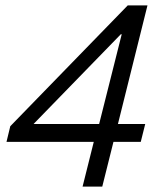

<svg xmlns="http://www.w3.org/2000/svg" viewBox="-20 -695 590 715"><path d="M287.5 0 329.2 -166.7H4.2L18.3 -225L455.8 -675H529.2L419.2 -233.3H520.8L504.2 -166.7H402.5L360.8 0ZM105 -233.3H349.2L433.3 -567.5H430Z"/></svg>

Font: Funnel Sans Light
Style: Italic
Weight: 300
Italic angle: -14.036°
Designer: NORD ID, Kristian Moeller
Foundry: Dicotype
Version: Version 1.000